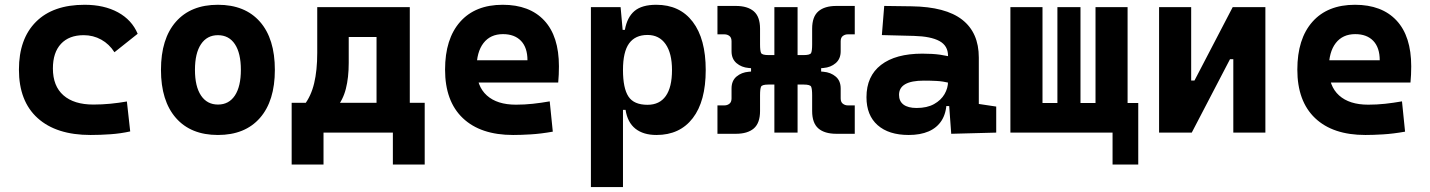

<svg xmlns="http://www.w3.org/2000/svg" viewBox="-20 -547 5899 792"><path d="M353.5 9.8Q212.4 9.8 135.3 -59.8Q58.1 -129.4 58.1 -259.8Q58.1 -386.7 128.4 -457Q198.6 -527.3 329.1 -527.3Q409.4 -527.3 466.7 -496.1Q523.9 -464.8 547.9 -407.7L452.1 -331.5Q430.8 -365.1 397.7 -383.5Q364.5 -401.9 325.2 -401.9Q264.9 -401.9 231.6 -366.2Q198.2 -330.5 198.2 -264.6Q198.2 -191.9 241.7 -153.8Q285.2 -115.7 365.2 -115.7Q400.3 -115.7 435.3 -119.1Q470.3 -122.6 503.4 -128.4L517.1 -4.9Q477.6 3.9 435.5 6.8Q393.4 9.8 353.5 9.8Z M878.9 9.8Q767.1 9.8 705.6 -60.5Q644 -130.9 644 -258.8Q644 -387.2 705.6 -457.3Q767.1 -527.3 878.9 -527.3Q990.8 -527.3 1052.3 -457.3Q1113.8 -387.2 1113.8 -258.8Q1113.8 -130.9 1052.3 -60.5Q990.8 9.8 878.9 9.8ZM879.2 -115.7Q924.3 -115.7 949 -153.1Q973.6 -190.5 973.6 -258.9Q973.6 -327.6 949 -364.7Q924.3 -401.9 878.9 -401.9Q834 -401.9 809.1 -364.7Q784.2 -327.5 784.2 -258.8Q784.2 -190.4 809.1 -153.1Q834 -115.7 879.2 -115.7Z M1366.7 -101.1 1234.4 -113.3Q1263.2 -150.4 1275.9 -203.6Q1288.6 -256.8 1288.6 -329.1V-517.6H1418.5V-287.6Q1418.5 -227.1 1406.7 -180.9Q1395 -134.7 1366.7 -101.1ZM1183.1 131.8V-93.8H1314.5V131.8ZM1600.6 131.8V-93.8H1731.9V131.8ZM1533.2 0V-517.6H1670.4V0ZM1338.4 -394.5V-517.6H1596.2V-394.5ZM1731.9 -123V0H1183.1V-123Z M2096.7 9.8Q1962.3 9.8 1889.1 -59.8Q1815.9 -129.4 1815.9 -259.8Q1815.9 -386.7 1878.1 -457Q1940.3 -527.3 2053.7 -527.3Q2164.5 -527.3 2225.1 -462.4Q2285.6 -397.4 2285.6 -273.4Q2285.6 -238.3 2282.6 -206.5H1902.8V-298.3H2155.8Q2155.8 -350.5 2129.2 -378.4Q2102.5 -406.2 2054.7 -406.2Q2002.9 -406.2 1974.4 -369.4Q1945.8 -332.5 1945.8 -264.6Q1945.8 -191.5 1988.1 -153.4Q2030.4 -115.2 2108.4 -115.2Q2143.6 -115.2 2177.8 -118.9Q2211.9 -122.6 2247.6 -128.9L2260.3 -3.9Q2210.7 4.9 2169.5 7.3Q2128.3 9.8 2096.7 9.8Z M2417.5 224.6V-517.6H2540L2549.8 -408.2V224.6ZM2688 9.8Q2633.8 9.8 2601.1 -16.1Q2568.4 -42 2560.5 -93.8H2514.6L2549.8 -258.3Q2549.8 -183.1 2572.3 -148.9Q2594.7 -114.7 2650.9 -114.7Q2700.7 -114.7 2726.3 -150.9Q2752 -187 2752 -258.3Q2752 -327.1 2725.6 -365Q2699.2 -402.8 2650.9 -402.8Q2600.6 -402.8 2575.2 -368.2Q2549.8 -333.5 2549.8 -258.3L2519.5 -423.8H2557.6Q2566.9 -476.1 2597.4 -501.7Q2627.9 -527.3 2687 -527.3Q2784.2 -527.3 2837.6 -457Q2891.1 -386.7 2891.1 -258.3Q2891.1 -128.9 2837.6 -59.6Q2784.2 9.8 2688 9.8Z M3323.2 -261.7 3295.4 -319.8Q3321.8 -319.8 3325.9 -328.6Q3330.1 -337.4 3330.1 -364.3V-428.7Q3330.1 -478 3355.7 -500.2Q3381.3 -522.5 3430.2 -522.5H3505.9V-405.3H3476.6Q3465.8 -405.3 3456.8 -398.7Q3447.8 -392.1 3447.8 -376.5V-335.4Q3447.8 -304.2 3427.2 -286.6Q3406.7 -269 3377 -266.6ZM2939.5 4.9V-112.3H2968.8Q2980 -112.3 2988.8 -119.1Q2997.6 -126 2997.6 -141.1V-182.1Q2997.6 -213.9 3018.1 -231.2Q3038.6 -248.5 3068.4 -251L3122.1 -255.9L3149.9 -198.2Q3123.5 -198.2 3119.4 -189.5Q3115.2 -180.7 3115.2 -153.8V-88.9Q3115.2 -39.6 3089.6 -17.3Q3064 4.9 3015.1 4.9ZM3078.1 -198.2V-319.8H3184.6V-198.2ZM3122.1 -261.7 3068.4 -266.6Q3038.6 -269 3018.1 -286.6Q2997.6 -304.2 2997.6 -335.4V-376.5Q2997.6 -392.1 2988.8 -398.7Q2980 -405.3 2968.8 -405.3H2939.5V-522.5H3015.1Q3064 -522.5 3089.6 -500.2Q3115.2 -478 3115.2 -428.7V-364.3Q3115.2 -337.4 3119.4 -328.6Q3123.5 -319.8 3149.9 -319.8ZM3174.3 0V-517.6H3270V0ZM3430.2 4.9Q3381.3 4.9 3355.7 -17.3Q3330.1 -39.6 3330.1 -88.9V-153.8Q3330.1 -180.7 3325.9 -189.5Q3321.8 -198.2 3295.4 -198.2L3323.2 -255.9L3377 -251Q3406.7 -248.5 3427.2 -231.2Q3447.8 -213.9 3447.8 -182.1V-141.1Q3447.8 -126 3456.8 -119.1Q3465.8 -112.3 3476.6 -112.3H3505.9V4.9ZM3256.3 -198.2V-319.8H3367.2V-198.2Z M3903.8 4.9 3892.6 -148.4 3890.6 -215.8V-316.9Q3890.6 -358.4 3855.2 -377.7Q3819.8 -397 3750 -398.9L3617.7 -402.3L3627.4 -522.5L3740.2 -521Q3880.9 -519 3949.2 -465.6Q4017.6 -412.1 4017.6 -309.6V-118.2L4089.4 -107.4V0ZM3728.5 9.8Q3646 9.8 3600.1 -30.8Q3554.2 -71.3 3554.2 -146Q3554.2 -232.9 3614.3 -279.3Q3674.3 -325.7 3784.7 -325.7Q3827.1 -325.7 3858.2 -321.3Q3889.2 -316.9 3920.9 -307.6L3899.4 -204.6Q3868.2 -211.9 3843.3 -213.1Q3818.4 -214.4 3791 -214.4Q3688.5 -214.4 3688.5 -155.8Q3688.5 -129.4 3707 -115.5Q3725.6 -101.6 3761.2 -101.6Q3804.2 -101.6 3833 -117.7Q3861.8 -133.8 3876.2 -158.7Q3890.6 -183.6 3890.6 -210V-242.2L3909.2 -109.4H3867.7L3884.8 -125Q3883.3 -80.1 3864.3 -50Q3845.2 -20 3810.8 -5.1Q3776.4 9.8 3728.5 9.8Z M4499 0V-517.6H4631.3V0ZM4176.8 0V-122.1H4614.7V0ZM4147.9 0V-517.6H4280.3V0ZM4569.3 131.8V-122.1H4675.3V131.8ZM4341.8 0V-517.6H4437V0Z M4858.4 0V-214.8H4907.2L5064.9 -517.6H5099.1V-302.7H5053.7L4896 0ZM4761.2 0V-517.6H4893.6V0ZM5067.4 0V-517.6H5199.7V0Z M5612.3 9.8Q5477.9 9.8 5404.7 -59.8Q5331.5 -129.4 5331.5 -259.8Q5331.5 -386.7 5393.7 -457Q5455.9 -527.3 5569.3 -527.3Q5680.1 -527.3 5740.7 -462.4Q5801.3 -397.4 5801.3 -273.4Q5801.3 -238.3 5798.2 -206.5H5418.5V-298.3H5671.4Q5671.4 -350.5 5644.8 -378.4Q5618.2 -406.2 5570.3 -406.2Q5518.6 -406.2 5490 -369.4Q5461.4 -332.5 5461.4 -264.6Q5461.4 -191.5 5503.7 -153.4Q5546 -115.2 5624 -115.2Q5659.2 -115.2 5693.4 -118.9Q5727.5 -122.6 5763.2 -128.9L5775.9 -3.9Q5726.3 4.9 5685.1 7.3Q5644 9.8 5612.3 9.8Z"/></svg>

Font: Cascadia Code PL
Style: Regular
Weight: 400
Monospace: yes
Designer: Aaron Bell
Foundry: Saja Typeworks
Version: Version 2102.003